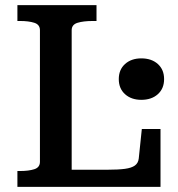

<svg xmlns="http://www.w3.org/2000/svg" viewBox="-20 -730 696 750"><path d="M357 -710H48V-648H59Q92 -648 114 -641Q136 -634 136 -612V-98Q136 -76 114 -69Q92 -62 59 -62H48V0H607V-226H534L522 -111Q520 -93 507 -83.5Q494 -74 468 -70.5Q442 -67 400 -67H260V-612Q260 -634 283 -641Q306 -648 342 -648H357ZM532 -340Q493 -340 468.5 -362Q444 -384 444 -421Q444 -458 468.5 -480Q493 -502 532 -502Q572 -502 596.5 -480Q621 -458 621 -421Q621 -384 596.5 -362Q572 -340 532 -340Z"/></svg>

Font: Roboto Serif Medium
Style: Regular
Weight: 500
Designer: Greg Gazdowicz
Foundry: Commercial Type
Version: Version 1.008